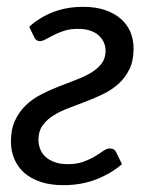

<svg xmlns="http://www.w3.org/2000/svg" viewBox="-20 -534 442 562"><path d="M337 -53.5Q306 -26.5 262.2 -9.2Q218.5 8 165.5 8Q128 8 99.2 -1.5Q70.5 -11 51.2 -28Q32 -45 22 -68.5Q12 -92 12 -119.5Q12 -155.5 24 -181.2Q36 -207 55.5 -225.8Q75 -244.5 99.8 -257.2Q124.5 -270 150.5 -280.2Q176.5 -290.5 201.2 -299.8Q226 -309 245.5 -320.5Q265 -332 277 -347.5Q289 -363 289 -385Q289 -412.5 268 -431Q247 -449.5 208 -449.5Q185 -449.5 167.5 -443.8Q150 -438 136.8 -431.2Q123.5 -424.5 113.8 -419Q104 -413.5 96.5 -413.5Q86 -413.5 80.5 -424.5L65.5 -455.5Q95.5 -483 135.2 -498.5Q175 -514 223.5 -514Q259.5 -514 287 -504.8Q314.5 -495.5 333.2 -479.2Q352 -463 361.5 -440.8Q371 -418.5 371 -392Q371 -356.5 359 -331.8Q347 -307 327.5 -289.2Q308 -271.5 283 -259.2Q258 -247 231.8 -237Q205.5 -227 180.5 -217.5Q155.5 -208 136 -195.8Q116.5 -183.5 104.5 -166.5Q92.5 -149.5 92.5 -125Q92.5 -111 97.5 -98Q102.5 -85 113 -75.2Q123.5 -65.5 139.8 -59.5Q156 -53.5 178.5 -53.5Q205.5 -53.5 224.8 -60.8Q244 -68 258 -76.5Q272 -85 282.2 -92.2Q292.5 -99.5 301.5 -99.5Q315.5 -99.5 321 -86.5L337 -53.5Z"/></svg>

Font: Lato
Style: Italic
Weight: 400
Italic angle: -7°
Designer: Lukasz Dziedzic
Foundry: tyPoland Lukasz Dziedzic
Version: Version 2.007; 2014-02-27